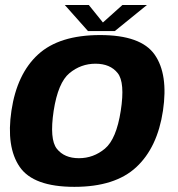

<svg xmlns="http://www.w3.org/2000/svg" viewBox="-20 -739 708 764"><path d="M276 4.5Q438 4.5 522.2 -73.8Q606.5 -152 628.5 -298.5Q650 -443.5 595.5 -521.5Q541 -599.5 378.5 -599.5Q216 -599.5 131.8 -522.5Q47.5 -445.5 25.5 -298.5Q4 -154 58.5 -74.8Q113 4.5 276 4.5ZM294 -109.5Q236 -109.5 206.2 -147Q176.5 -184.5 193.5 -298Q211 -410.5 256.5 -448Q302 -485.5 360 -485.5Q418.5 -485.5 448.2 -448.2Q478 -411 460.5 -298Q443 -185.5 397.5 -147.5Q352 -109.5 294 -109.5ZM330 -615.5H437L564.5 -719H467L389.5 -649.5L333.5 -719H238Z"/></svg>

Font: Anybody
Style: Bold Italic
Weight: 700
Italic angle: -10°
Designer: Tyler Finck
Foundry: Etcetera Type Company
Version: Version 1.113;gftools[0.9.25]